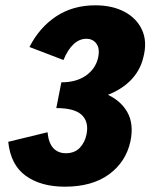

<svg xmlns="http://www.w3.org/2000/svg" viewBox="-20 -691 566 723"><path d="M306 -186Q315 -232 288 -258Q261 -284 192 -284L211 -381Q267 -381 303 -406Q339 -431 349 -472Q357 -507 343.5 -526Q330 -545 305 -545Q279 -545 257 -524.5Q235 -504 219 -465L91 -514Q128 -587 191 -629Q254 -671 339 -671Q403 -671 449 -646.5Q495 -622 515 -578Q535 -534 520 -476Q508 -424 470 -386.5Q432 -349 371.5 -328.5Q311 -308 228 -308L238 -363Q318 -363 375.5 -339Q433 -315 459 -269.5Q485 -224 471 -158Q454 -81 390.5 -34.5Q327 12 224 12Q134 12 77 -29Q20 -70 11 -157L159 -193Q163 -152 181 -133Q199 -114 228 -114Q261 -114 280.5 -134.5Q300 -155 306 -186Z"/></svg>

Font: Ysabeau Office Black
Style: Italic
Weight: 900
Italic angle: -12°
Designer: Christian Thalmann (Catharsis Fonts)
Version: Version 2.001;gftools[0.9.30]; featfreeze: tnum,lnum,ss02